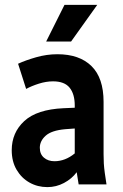

<svg xmlns="http://www.w3.org/2000/svg" viewBox="-20 -755 505 786"><path d="M28 -140Q28 -212 79.5 -259.5Q131 -307 240 -312L286 -314V-323Q286 -370 265 -396Q244 -422 197 -422Q169 -422 139 -412.5Q109 -403 87 -391L54 -494Q84 -508 127.5 -520.5Q171 -533 215 -533Q305 -533 354.5 -484.5Q404 -436 404 -338V-124Q404 -103 405 -86Q406 -69 409 -47L416 0H302L294 -50Q274 -23 242 -6Q210 11 174 11Q134 11 101 -7.5Q68 -26 48 -60Q28 -94 28 -140ZM143 -150Q143 -124 160 -109.5Q177 -95 203 -95Q247 -95 286 -127V-229L246 -226Q191 -221 167 -199.5Q143 -178 143 -150ZM169 -585 244 -735H378L271 -585Z"/></svg>

Font: Radio Canada Condensed SemiBold
Style: Regular
Weight: 600
Width: 3
Designer: Charles Daoud, Etienne Aubert Bonn, Alexandre Saumier Demers, Jacques Le Bailly
Foundry: Radio-Canada
Version: Version 2.104; ttfautohint (v1.8.4.7-5d5b);gftools[0.9.28.de